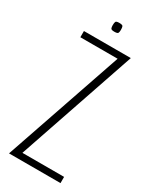

<svg xmlns="http://www.w3.org/2000/svg" viewBox="-190 -778 670 830"><g transform="rotate(30 145.5 -363.5)"><path d="M13 0 215 -589H29V-620H263L62 -31H270V0ZM144 -683Q129 -683 126.5 -688.5Q124 -694 124 -704Q124 -716 126.5 -721.5Q129 -727 144 -727Q160 -727 162.5 -721.5Q165 -716 165 -704Q165 -694 162.5 -688.5Q160 -683 144 -683Z"/></g></svg>

Font: Smooch Sans Light
Style: Regular
Weight: 300
Designer: Robert E. Leuschke
Foundry: Robert E. Leuschke
Version: Version 1.010; ttfautohint (v1.8.3)